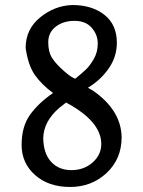

<svg xmlns="http://www.w3.org/2000/svg" viewBox="-20 -732 570 764"><path d="M191 -362Q145 -396 118.5 -434Q92 -472 82 -541Q82 -616 140 -663Q198 -710 268 -712Q346 -712 395.5 -673Q445 -634 445 -562Q445 -506 412.5 -459.5Q380 -413 330 -383Q334 -380 339 -377.5Q344 -375 349 -372Q462 -294 464 -186Q464 -100 404.5 -44Q345 12 259 12Q173 12 119.5 -35.5Q66 -83 66 -155.5Q66 -228 99 -274.5Q132 -321 191 -362ZM243 -324 215 -302Q154 -249 152 -183Q153 -121 183.5 -88Q214 -55 264 -55Q314 -55 348.5 -85.5Q383 -116 383 -159Q383 -249 243 -324ZM280 -419Q311 -445 324 -457.5Q337 -470 353 -497Q369 -524 369 -559Q369 -594 345 -621.5Q321 -649 276.5 -649Q232 -649 202 -626Q172 -603 172 -564Q172 -525 187.5 -501Q203 -477 235 -449Q267 -421 280 -419Z"/></svg>

Font: Cagliostro
Style: Regular
Weight: 400
Designer: Matthew Desmond
Foundry: Matthew Desmond
Version: Version